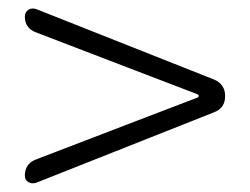

<svg xmlns="http://www.w3.org/2000/svg" viewBox="-20 -588 574 441"><path d="M62.5 -168Q58.6 -167 54.7 -167Q49.8 -167 44.9 -169.9Q37.1 -174.8 37.1 -184.6Q37.1 -211.9 62.5 -221.7L289.1 -308.6L434.6 -364.3Q436.5 -365.2 436.5 -367.7Q436.5 -370.1 434.6 -371.1L289.1 -426.8L62.5 -513.7Q37.1 -523.4 37.1 -549.8Q37.1 -559.6 44.9 -565.4Q49.8 -568.4 54.7 -568.4Q58.6 -568.4 62.5 -567.4L471.7 -405.3Q497.1 -394.5 497.1 -367.2Q497.1 -339.8 471.7 -330.1Z"/></svg>

Font: Gen Jyuu Gothic Light
Style: Regular
Weight: 200
Designer: [Source Han Sans]
Ryoko NISHIZUKA  (kana & ideographs); Paul D. Hunt (Latin, Greek & Cyrillic); Wenlong ZHANG  (bopomofo
Version: Version 1.002.20150607